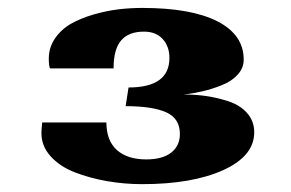

<svg xmlns="http://www.w3.org/2000/svg" viewBox="-20 -952 731 482"><path d="M336.9 -489.7Q292 -489.7 248.5 -497.3Q205.1 -504.9 167.5 -519.5Q129.9 -534.2 106.9 -559.8Q84 -585.4 84 -617.7Q84 -626 85.9 -644.5H247.1Q247.1 -599.1 273.4 -575.4Q299.8 -551.8 347.2 -551.8Q387.7 -551.8 409.7 -568.8Q431.6 -585.9 431.6 -615.7Q431.6 -654.8 397 -670.2Q362.3 -685.5 295.4 -685.5L302.7 -732.4Q405.3 -732.4 405.3 -806.6Q405.3 -835.4 388.4 -854Q371.6 -872.6 341.3 -872.6Q303.2 -872.6 284.2 -850.6Q265.1 -828.6 265.1 -780.3H105.5Q102.5 -787.1 102.5 -804.7Q102.5 -833 118.2 -855.7Q133.8 -878.4 158.2 -892.3Q182.6 -906.2 214.6 -915.5Q246.6 -924.8 276.9 -928.5Q307.1 -932.1 336.9 -932.1Q460 -932.1 525.9 -898.4Q591.8 -864.7 591.8 -802.2Q591.8 -781.2 576.7 -764.6Q561.5 -748 537.1 -738.3Q512.7 -728.5 488.8 -722.9Q464.8 -717.3 440.9 -714.8Q468.8 -714.8 495.6 -711.2Q522.5 -707.5 552 -698.2Q581.5 -689 599.9 -668.7Q618.2 -648.4 618.2 -620.1Q618.2 -560.1 540.3 -524.9Q462.4 -489.7 336.9 -489.7Z"/></svg>

Font: Goblin
Style: Regular
Weight: 400
Designer: Riccardo De Franceschi
Foundry: Sorkin Type Co.
Version: Version 1.001